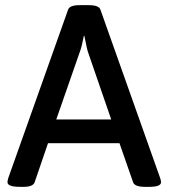

<svg xmlns="http://www.w3.org/2000/svg" viewBox="-20 -722 653 744"><path d="M9 -16Q9 -22 12 -32L244 -685Q250 -702 289 -702H324Q363 -702 369 -685L601 -31Q604 -22 604 -16Q604 2 559 2H541Q503 2 496 -15L443 -167H166L114 -15Q107 2 72 2H57Q9 2 9 -16ZM411 -259 320 -523Q316 -537 312.5 -556Q309 -575 307 -583H305Q297 -541 290 -523L198 -259Z"/></svg>

Font: Asap-Medium
Style: Regular
Weight: 500
Designer: Pablo Cosgaya
Foundry: Omnibus-Type
Version: Version 2.000; ttfautohint (v1.8)